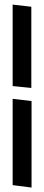

<svg xmlns="http://www.w3.org/2000/svg" viewBox="-20 -639 195 844"><path d="M117.7 -252.4V-609.4L35.6 -618.7V-260.7ZM118.7 185.5V-194.8L35.6 -204.6V174.8Z"/></svg>

Font: Neuton
Style: Bold
Weight: 700
Designer: Brian M Zick
Foundry: Brian M Zick
Version: Version 1.560